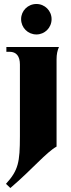

<svg xmlns="http://www.w3.org/2000/svg" viewBox="-20 -736 356 964"><path d="M10 187 32 208C143 113 212 29 264 0V-437C264 -464 268 -482 276 -500H12V-476H28C62 -476 80 -454 80 -412V-53C80 79 72 119 10 187ZM163 -563C205 -563 239 -597 239 -640C239 -682 205 -716 163 -716C120 -716 86 -682 86 -640C86 -597 120 -563 163 -563Z"/></svg>

Font: Sinistre Bold
Style: Regular
Weight: 900
Designer: Jules Durand
Foundry: Collletttivo
Version: Version 69.420;Glyphs 3.2 (3217)